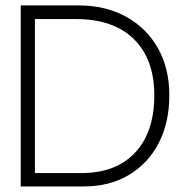

<svg xmlns="http://www.w3.org/2000/svg" viewBox="-20 -670 672 690"><path d="M262 -650.5Q359.5 -650.5 433 -610Q506.5 -569.5 547.5 -497Q588.5 -424.5 588.5 -327.5Q588.5 -229 550 -155.2Q511.5 -81.5 442.5 -40.8Q373.5 0 281.5 0H54.5V-650.5ZM105.5 -601.5V-48H272Q396.5 -48 465.5 -121.5Q534.5 -195 534.5 -327.5Q534.5 -457.5 461 -529.5Q387.5 -601.5 252.5 -601.5Z"/></svg>

Font: Overused Grotesk Light
Style: Regular
Weight: 300
Version: Version 0.004